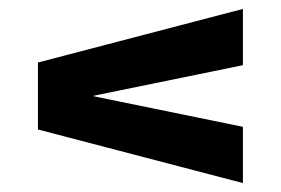

<svg xmlns="http://www.w3.org/2000/svg" viewBox="-20 -547 630 430"><path d="M524 -137 65 -257V-407L524 -527V-401L187 -332L524 -263Z"/></svg>

Font: Special Gothic Expanded One
Style: Regular
Weight: 400
Designer: Alistair McCready
Foundry: Monolith
Version: Version 1.010; ttfautohint (v1.8.4.7-5d5b)